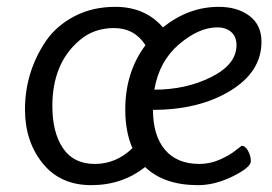

<svg xmlns="http://www.w3.org/2000/svg" viewBox="-20 -527 794 561"><path d="M559 14Q459 14 404 -39Q337 14 246.5 14Q156 14 104.5 -50Q53 -114 53 -207Q53 -316 114 -407Q145 -452 197.5 -479.5Q250 -507 317 -507Q404 -507 456 -447Q531 -507 619 -507Q674 -507 709 -480.5Q744 -454 744 -405Q744 -317 652.5 -261.5Q561 -206 427 -206Q427 -131 462 -89.5Q497 -48 563 -48Q594 -48 623 -61Q652 -74 669 -88L686 -101Q697 -101 705 -86Q713 -71 713 -56Q713 -38 660.5 -12Q608 14 559 14ZM346 -207Q346 -316 405 -395Q373 -445 313 -445Q253 -445 211 -408Q133 -341 133 -217Q133 -140 164 -94Q195 -48 257 -48Q319 -48 367 -94Q346 -142 346 -207ZM671 -395Q671 -420 655.5 -433.5Q640 -447 615 -447Q561 -447 503 -397.5Q445 -348 431 -265Q524 -265 597.5 -302Q671 -339 671 -395Z"/></svg>

Font: Kite One
Style: Regular
Weight: 400
Designer: Eduardo Rodriguez Tunni
Foundry: Eduardo Rodriguez Tunni
Version: Version 1.001